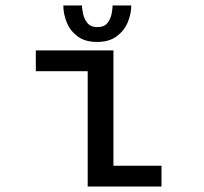

<svg xmlns="http://www.w3.org/2000/svg" viewBox="-20 -685 750 705"><path d="M396.5 -76.5H573V0H302V-423.5H111.5V-500H396.5ZM462 -665Q462 -634 449 -603Q436 -572 408.2 -551.5Q380.5 -531 336.5 -531Q292 -531 264.8 -551.5Q237.5 -572 225 -603Q212.5 -634 212.5 -665H281Q281 -654.5 284.8 -635.5Q288.5 -616.5 300.5 -601Q312.5 -585.5 337.5 -585.5Q363 -585.5 374.8 -600.8Q386.5 -616 390 -635.2Q393.5 -654.5 393.5 -665Z"/></svg>

Font: League Mono
Style: Regular
Weight: 400
Width: 6
Designer: Tyler Finck
Foundry: The League of Moveable Type / Tyler Finck
Version: Version 2.300;RELEASE